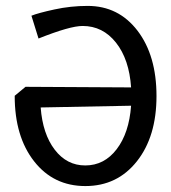

<svg xmlns="http://www.w3.org/2000/svg" viewBox="-20 -625 580 650"><path d="M86.4 -571.8Q109.4 -581.1 164.3 -593Q219.2 -605 276.9 -605Q381.3 -605 445.6 -521Q509.8 -437 509.8 -299.8Q509.8 -162.6 443.4 -78.9Q377 4.9 269 4.9Q161.1 4.9 95.5 -78.9Q29.8 -162.6 29.8 -299.8V-300.8L66.4 -331.1Q126 -331.1 245.1 -330.1Q364.3 -329.1 423.8 -329.1Q417.5 -423.8 372.8 -480.5Q328.1 -537.1 259.8 -537.1Q216.8 -537.1 110.4 -494.6ZM117.7 -261.2Q124.5 -171.4 165.3 -118.2Q206.1 -64.9 268.6 -64.9Q333 -64.9 375 -119.9Q417 -174.8 423.8 -267.1Z"/></svg>

Font: Nikodecs
Style: Medium
Weight: 500
Version: Version 0.29